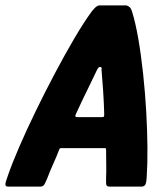

<svg xmlns="http://www.w3.org/2000/svg" viewBox="-54 -693 623 713"><path d="M-24 0Q-34 0 -34 -8Q-34 -16 -25 -40Q-10 -84 17 -146.5Q44 -209 78 -279Q112 -349 149 -419Q186 -489 221.5 -549.5Q257 -610 287 -651Q295 -661 302 -667Q309 -673 317 -673H416Q424 -670 428.5 -665.5Q433 -661 436 -651Q449 -610 459.5 -549.5Q470 -489 477.5 -419Q485 -349 489 -279Q493 -209 493.5 -146.5Q494 -84 491 -40Q490 -16 486 -8Q482 0 471 0H353Q344 0 341.5 -5Q339 -10 340 -32Q341 -54 340.5 -84Q340 -114 340 -133Q340 -141 339 -142Q338 -143 331 -143H177Q170 -143 168.5 -142Q167 -141 164 -133Q157 -114 143.5 -84Q130 -54 122 -32Q113 -10 108.5 -5Q104 0 95 0ZM234 -258H324Q331 -258 332 -260.5Q333 -263 333 -270Q332 -310 329 -355.5Q326 -401 323 -435Q325 -444 319 -444H315Q313 -444 307 -435Q297 -413 283 -385Q269 -357 255 -327.5Q241 -298 228 -270Q225 -263 226 -260.5Q227 -258 234 -258Z"/></svg>

Font: Glory ExtraBold
Style: Italic
Weight: 800
Italic angle: -12°
Version: Version 1.011